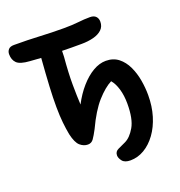

<svg xmlns="http://www.w3.org/2000/svg" viewBox="-156 -841 1089 1161"><g transform="rotate(-20 389.0 -260.0)"><path d="M486 189Q449 189 434 169.5Q419 150 419 133Q419 108 442.5 97.5Q466 87 491 75Q527 58 556 8Q585 -42 585 -140Q585 -193 572.5 -235Q560 -277 539 -301Q494 -278 444 -222Q394 -166 346 -63Q327 -27 313.5 -8Q300 11 277 11Q250 11 227 -9Q204 -29 191 -87Q184 -123 179.5 -166.5Q175 -210 174.5 -266.5Q174 -323 178 -399Q182 -475 190 -578Q154 -580 119 -583Q57 -587 36 -608Q15 -629 15 -665Q15 -683 26 -695.5Q37 -708 62 -708Q153 -708 227 -704Q301 -700 380 -700Q436 -700 474.5 -704.5Q513 -709 551 -709Q576 -709 588.5 -696Q601 -683 601 -662Q601 -631 580.5 -611.5Q560 -592 525 -583Q490 -574 448 -574Q415 -574 384 -574Q353 -574 323 -575Q323 -558 322 -538Q313 -434 313.5 -360.5Q314 -287 317 -232Q347 -290 386 -334.5Q425 -379 467 -403.5Q509 -428 550 -428Q598 -428 631 -402Q664 -376 684 -333.5Q704 -291 712.5 -242Q721 -193 721 -146Q721 -74 702.5 -13Q684 48 651 93.5Q618 139 575.5 164Q533 189 486 189Z"/></g></svg>

Font: Shantell Sans Normal
Style: Regular
Weight: 600
Designer: Stephen Nixon, Anya Danilova, Shantell Martin
Foundry: Arrow Type
Version: Version 1.009;[a7da0bfa3]